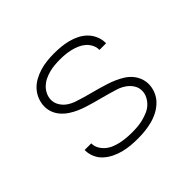

<svg xmlns="http://www.w3.org/2000/svg" viewBox="-130 -690 860 860"><g transform="rotate(-45 300.0 -260.0)"><path d="M299 8Q276 8 253.5 6Q231 4 209 -1.5Q187 -7 166.5 -17Q146 -27 129 -42Q112 -57 102.5 -78.5Q93 -100 93 -122V-125H135V-124Q135 -106 144 -90.5Q153 -75 166.5 -64Q180 -53 196.5 -46.5Q213 -40 230 -36.5Q247 -33 264.5 -31.5Q282 -30 299 -30Q317 -30 334.5 -31.5Q352 -33 369.5 -37.5Q387 -42 403.5 -49Q420 -56 433 -68Q446 -80 454.5 -96.5Q463 -113 463 -131Q463 -151 452 -168Q441 -185 424 -196.5Q407 -208 388 -214Q369 -220 350 -225.5Q331 -231 311.5 -236Q292 -241 272.5 -246.5Q253 -252 234 -258Q215 -264 197 -272Q179 -280 162 -291Q145 -302 131.5 -317Q118 -332 110.5 -350.5Q103 -369 103 -389Q103 -412 111.5 -433.5Q120 -455 135 -471.5Q150 -488 170 -499Q190 -510 211.5 -516.5Q233 -523 256 -525.5Q279 -528 301 -528Q323 -528 345 -526Q367 -524 388.5 -518.5Q410 -513 430 -503Q450 -493 465.5 -477.5Q481 -462 490 -441Q499 -420 499 -398V-395H457V-397Q457 -413 449 -428.5Q441 -444 428 -455Q415 -466 399.5 -472.5Q384 -479 367.5 -483Q351 -487 334.5 -488.5Q318 -490 301 -490Q284 -490 267 -488.5Q250 -487 233 -482.5Q216 -478 200.5 -470.5Q185 -463 172.5 -451Q160 -439 152.5 -423Q145 -407 145 -390Q145 -370 156 -352.5Q167 -335 183.5 -324Q200 -313 219.5 -306.5Q239 -300 258 -294.5Q277 -289 296.5 -284Q316 -279 335 -273.5Q354 -268 373 -262Q392 -256 410.5 -248Q429 -240 446 -229.5Q463 -219 476.5 -204Q490 -189 497.5 -170Q505 -151 505 -131Q505 -108 496 -86Q487 -64 470.5 -47.5Q454 -31 433.5 -20Q413 -9 390.5 -3Q368 3 345 5.5Q322 8 299 8Z"/></g></svg>

Font: Iosevka Extralight Extended
Style: Regular
Weight: 200
Width: 7
Monospace: yes
Designer: Belleve Invis
Foundry: Belleve Invis
Version: Version 32.5.0; ttfautohint (v1.8.4)